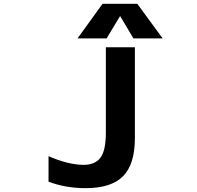

<svg xmlns="http://www.w3.org/2000/svg" viewBox="-20 -982 1040 1014"><path d="M236.3 -22.5V-157.2Q338.9 -112.3 420.9 -111.3Q482.4 -111.3 510.7 -149.4Q539.1 -187.5 539.1 -281.2V-732.4H692.4V-253.9Q692.4 -114.3 629.9 -51.3Q567.4 11.7 431.6 11.7Q326.2 11.7 236.3 -22.5ZM614.3 -897.5 543 -779.3H389.6L521.5 -961.9H705.1L838.9 -779.3H684.6Z"/></svg>

Font: Gen Shin Gothic Monospace Bold
Style: Bold
Weight: 700
Designer: [Source Han Sans]
Ryoko NISHIZUKA  (kana & ideographs); Paul D. Hunt (Latin, Greek & Cyrillic); Wenlong ZHANG  (bopomofo
Version: Version 1.002.20150607